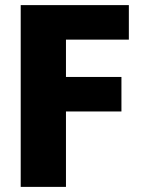

<svg xmlns="http://www.w3.org/2000/svg" viewBox="-20 -720 598 751"><path d="M484 -565H238V-419H455V-284H238V11H61V-700H484Z"/></svg>

Font: Repo
Style: ExtraBold
Weight: 800
Designer: Stefan Peev
Foundry: Context Ltd
Version: Version 001.000